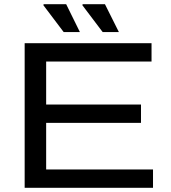

<svg xmlns="http://www.w3.org/2000/svg" viewBox="-20 -891 813 911"><path d="M97 0V-686H699V-599H199V-395H649V-308H199V-87H706V0ZM467 -739 371 -866 372 -871H478L544 -739ZM282 -739 186 -866 187 -871H294L359 -739Z"/></svg>

Font: Archivo SemiExpanded
Style: Regular
Weight: 400
Width: 6
Designer: Hector Gatti
Foundry: Omnibus-Type
Version: Version 2.001